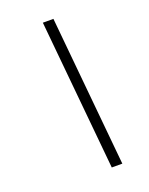

<svg xmlns="http://www.w3.org/2000/svg" viewBox="-130 -744 630 812"><g transform="rotate(-20 185.0 -337.5)"><path d="M277.5 0H230L165.5 -675H213Z"/></g></svg>

Font: Newsreader 24pt Medium
Style: Italic
Weight: 500
Italic angle: -17°
Designer: Hugues Gentile
Foundry: Production Type
Version: Version 1.003